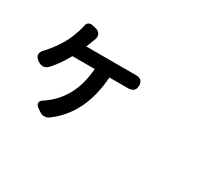

<svg xmlns="http://www.w3.org/2000/svg" viewBox="-129 -1125 1759 1506"><g transform="rotate(30 750.0 -372.0)"><path d="M329.1 20.5 301.8 2Q273.4 -16.6 274.9 -37.6Q276.4 -58.6 308.6 -76.2Q322.3 -85.9 331.1 -92.8Q507.8 -227.5 526.4 -487.3H324.2Q274.4 -394.5 209 -323.2Q169.9 -286.1 123 -314.5Q49.8 -359.4 116.2 -420.9Q169.9 -480.5 215.8 -556.6Q245.1 -605.5 271.5 -686.5Q280.3 -713.9 285.2 -738.3Q288.1 -759.8 302.2 -770Q316.4 -780.3 336.9 -776.4L368.2 -769.5Q400.4 -762.7 412.1 -740.7Q423.8 -718.8 412.1 -687.5Q410.2 -683.6 408.2 -677.7Q406.2 -672.9 402.3 -663.1Q388.7 -627 380.9 -607.4H586.9H793.9Q805.7 -607.4 817.4 -607.4Q893.6 -613.3 893.6 -547.9Q893.6 -484.4 818.4 -487.3Q806.6 -487.3 793.9 -487.3H659.2Q636.7 -146.5 409.2 19.5Q390.6 32.2 369.1 32.2Q347.7 33.2 329.1 20.5Z"/></g></svg>

Font: Bpmf GenSen Rounded B
Style: B
Weight: 700
Foundry: But Ko
Version: Version 1.320